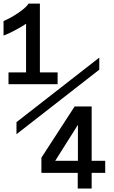

<svg xmlns="http://www.w3.org/2000/svg" viewBox="-25 -886 645 1083"><path d="M-5 -685.5V-767.5Q17 -776 46.5 -793.2Q76 -810.5 101 -830Q126 -849.5 136 -865.5H200V-477.5H300V-411H23V-477.5H122V-752Q101.5 -737.5 59.8 -715.2Q18 -693 -5 -685.5ZM413.5 89H208.5V3.5L396 -285.5H492V21H568.5V89H492V177.5H413.5ZM414.5 21V-182L286.5 21ZM535 -561V-493L68 -129V-197Z"/></svg>

Font: JuliaMono Latin
Style: Regular
Weight: 400
Monospace: yes
Designer: cormullion
Foundry: corm
Version: Version 0.049; ttfautohint (v1.8.4)